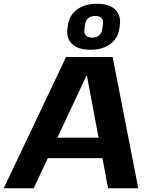

<svg xmlns="http://www.w3.org/2000/svg" viewBox="-51 -1004 802 1024"><path d="M301.5 -700H549.7L686.3 0H525.4L412.7 -599.5H409.7L128.8 0H-31.1ZM189 -269.8H541L526.3 -160.6H173.2ZM430.8 -738.6Q365.9 -738.6 333.6 -769.4Q301.3 -800.1 308.9 -854.4L310.9 -867.8Q318.4 -922.6 359.8 -953.3Q401.1 -984 465 -984Q531 -984 563.2 -953.3Q595.5 -922.6 588 -867.8L586 -854.4Q578.4 -799.5 537.4 -769.1Q496.3 -738.6 430.8 -738.6ZM439.9 -803.4Q464.3 -803.4 477.8 -815.1Q491.2 -826.8 494.2 -847.7L498.2 -874.5Q501.2 -895.4 490.5 -907.1Q479.8 -918.8 455.9 -918.8Q433.6 -918.8 419.6 -907.1Q405.7 -895.4 403.2 -874.5L399.1 -847.7Q396.2 -826.8 406.9 -815.1Q417.6 -803.4 439.9 -803.4Z"/></svg>

Font: Pathway Extreme 8pt Thin 12pt
Style: Italic
Weight: 100
Italic angle: -8°
Version: Version 1.001;gftools[0.9.26]